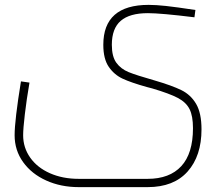

<svg xmlns="http://www.w3.org/2000/svg" viewBox="-20 -520 917 788"><path d="M40 35Q40 -26 66 -186L101 -181Q89 -111 82 -51.5Q75 8 75 35Q75 86 104 127Q133 168 185 191Q237 214 303 214H586Q676 214 724 162Q772 110 772 6Q772 -44 758 -72Q744 -100 710 -118Q676 -136 605 -157L582 -163Q518 -181 483.5 -197Q449 -213 426.5 -245.5Q404 -278 404 -336Q404 -500 590 -500Q620 -500 661.5 -495.5Q703 -491 782 -479L778 -449Q640 -466 587 -466Q512 -466 475.5 -434.5Q439 -403 439 -336Q439 -288 457.5 -262.5Q476 -237 508 -224Q540 -211 614 -190Q686 -169 724.5 -150Q763 -131 785 -93.5Q807 -56 807 11Q807 120 750 184Q693 248 586 248H303Q230 248 170 221Q110 194 75 145.5Q40 97 40 35Z"/></svg>

Font: Cairo ExtraLight
Style: Regular
Weight: 275
Designer: Mohamed Gaber, Accademia di Belle Arti di Urbino and others
Foundry: Kief Type Foundry, Accademia di Belle Arti di Urbino and others
Version: Version 3.011